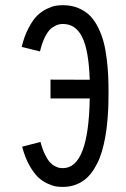

<svg xmlns="http://www.w3.org/2000/svg" viewBox="-20 -716 490 748"><path d="M329.6 -405.3Q325.7 -520 300.3 -571.3Q274.9 -622.6 225.1 -622.6Q214.8 -622.6 206.3 -620.1Q197.8 -617.7 183.8 -608.6Q169.9 -599.6 157.2 -575.9Q144.5 -552.2 135.7 -515.6L64.5 -533.2Q74.7 -575.7 91.6 -607.4Q108.4 -639.2 125.2 -655.5Q142.1 -671.9 162.6 -681.6Q183.1 -691.4 196.8 -693.6Q210.4 -695.8 225.1 -695.8Q258.3 -695.8 285.2 -684.6Q312 -673.3 330.3 -655Q348.6 -636.7 362.3 -608.9Q376 -581.1 383.5 -553Q391.1 -524.9 395.5 -489Q399.9 -453.1 401.4 -423.1Q402.8 -393.1 402.8 -357.4Q402.8 -333 402.3 -312Q401.9 -291 399.7 -261.2Q397.5 -231.4 394 -206.5Q390.6 -181.6 384 -152.6Q377.4 -123.5 368.4 -100.8Q359.4 -78.1 345.7 -56.4Q332 -34.7 315.2 -20Q298.3 -5.4 275.4 3.4Q252.4 12.2 225.1 12.2Q211.9 12.2 199.5 10.5Q187 8.8 166.5 -0.2Q146 -9.3 129.2 -24.9Q112.3 -40.5 94.7 -71.5Q77.1 -102.5 66.4 -144.5L137.7 -163.1Q145 -135.3 155 -114.7Q165 -94.2 174.1 -84.2Q183.1 -74.2 194.1 -68.6Q205.1 -63 211.4 -62Q217.8 -61 225.1 -61Q325.2 -61 329.6 -332.5H176.8V-405.8Z"/></svg>

Font: Anka/Coder Narrow
Style: Regular
Weight: 400
Width: 3
Monospace: yes
Version: Version 001.100